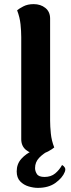

<svg xmlns="http://www.w3.org/2000/svg" viewBox="-20 -731 346 931"><path d="M163 15Q129 15 106 -4Q83 -23 83 -56V-551Q83 -580 79.5 -613.5Q76 -647 63 -681Q72 -689 93 -700Q114 -711 143 -711Q177 -711 200 -692.5Q223 -674 223 -641V-146Q223 -118 226.5 -83.5Q230 -49 243 -16Q234 -8 213 3.5Q192 15 163 15ZM163 180Q143 180 119 173Q95 166 78 148.5Q61 131 61 100Q61 64 83.5 39Q106 14 142 -2.5Q178 -19 217 -28L224 -5Q190 13 170 34Q150 55 150 84Q150 99 159 113Q168 127 196 127Q227 127 247.5 110Q268 93 281 69Q290 74 294.5 82Q299 90 294 103Q283 131 249.5 155.5Q216 180 163 180Z"/></svg>

Font: Arima Thin
Style: Regular
Weight: 100
Designer: Joana Correia and Natanael Gama
Foundry: NDISCOVER
Version: Version 1.101;gftools[0.9.23]